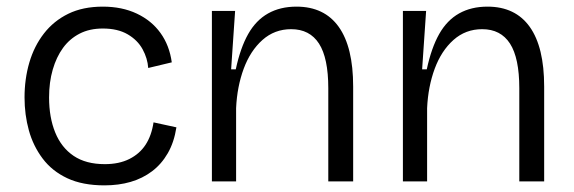

<svg xmlns="http://www.w3.org/2000/svg" viewBox="-20 -547 1732 579"><path d="M295 12Q229 12 183 -9.5Q137 -31 108.5 -69Q80 -107 67 -154Q54 -201 54 -253Q54 -309 68.5 -358.5Q83 -408 112.5 -446Q142 -484 186 -505.5Q230 -527 290 -527Q348 -527 392.5 -506Q437 -485 464 -447.5Q491 -410 498 -359L427 -342Q425 -371 410 -398.5Q395 -426 365 -443.5Q335 -461 290 -461Q250 -461 220 -445.5Q190 -430 170 -402.5Q150 -375 139 -337Q128 -299 128 -253Q128 -193 146.5 -147.5Q165 -102 202 -77Q239 -52 296 -52Q339 -52 370 -67.5Q401 -83 419 -110.5Q437 -138 443 -178L512 -163Q505 -118 486 -85Q467 -52 438.5 -30.5Q410 -9 374 1.5Q338 12 295 12Z M619 0V-311V-514H689L677 -338H691Q705 -403 728.5 -444.5Q752 -486 788.5 -506.5Q825 -527 874 -527Q958 -527 1001.5 -466Q1045 -405 1045 -286V0H970V-281Q970 -372 942 -415.5Q914 -459 858 -459Q808 -459 771.5 -426.5Q735 -394 715 -340Q695 -286 692 -221V0Z M1195 0V-311V-514H1265L1253 -338H1267Q1281 -403 1304.5 -444.5Q1328 -486 1364.5 -506.5Q1401 -527 1450 -527Q1534 -527 1577.5 -466Q1621 -405 1621 -286V0H1546V-281Q1546 -372 1518 -415.5Q1490 -459 1434 -459Q1384 -459 1347.5 -426.5Q1311 -394 1291 -340Q1271 -286 1268 -221V0Z"/></svg>

Font: Bricolage Grotesque 24pt Light
Style: Regular
Weight: 300
Designer: Mathieu Triay
Foundry: Atelier Triay
Version: Version 1.001;gftools[0.9.33.dev8+g029e19f]